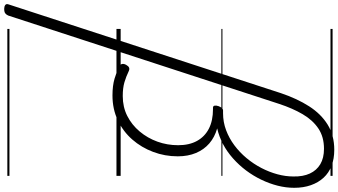

<svg xmlns="http://www.w3.org/2000/svg" viewBox="-487 -709 1613 915"><g transform="rotate(90 319.5 -251.5)"><path d="M-96 535Q-107 535 -114 530Q-121 525 -117 514L306 -784Q332 -861 368.5 -918Q405 -975 456 -1006.5Q507 -1038 576 -1038Q619 -1038 652.5 -1025Q686 -1012 709 -987Q732 -962 744.5 -926.5Q757 -891 757 -847Q757 -808 747 -768.5Q737 -729 718.5 -690.5Q700 -652 674.5 -618Q649 -584 617 -555.5Q585 -527 549 -508Q513 -489 474 -480Q516 -468 545.5 -442.5Q575 -417 591 -379Q607 -341 607 -292Q607 -231 586 -175Q565 -119 527 -75.5Q489 -32 435.5 -6.5Q382 19 317 19Q270 19 236.5 9Q203 -1 179 -13Q169 -18 167 -26.5Q165 -35 171 -46Q177 -57 184 -60Q191 -63 200 -59Q227 -46 254 -38Q281 -30 320 -30Q372 -30 414.5 -51.5Q457 -73 488.5 -110.5Q520 -148 537 -195Q554 -242 554 -294Q554 -347 533.5 -384Q513 -421 475 -440.5Q437 -460 382 -460H376Q367 -460 365.5 -467.5Q364 -475 368 -487Q372 -497 377 -502.5Q382 -508 389 -508H402Q444 -508 482.5 -522.5Q521 -537 554.5 -562Q588 -587 615.5 -620Q643 -653 662.5 -690.5Q682 -728 692.5 -767Q703 -806 703 -843Q704 -889 689 -921.5Q674 -954 644.5 -971.5Q615 -989 571 -989Q514 -989 474 -962Q434 -935 406 -887Q378 -839 357 -775L-64 516Q-68 525 -74.5 530Q-81 535 -96 535ZM0 510H700V520H0ZM0 -20H700V0H0ZM0 -505H700V-500H0ZM0 -1030H700V-1020H0Z"/></g></svg>

Font: Playwrite CO Guides
Style: Regular
Weight: 400
Designer: Veronika Burian, José Scaglione
Foundry: TypeTogether
Version: Version 1.003